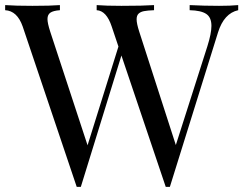

<svg xmlns="http://www.w3.org/2000/svg" viewBox="-27 -728 954 753"><path d="M907.2 -708V-688Q851.6 -675.8 828.1 -601.1L639.2 4.9H630.9H623L449.2 -510.3L290 4.9H282.2H273.9L62 -624Q40.5 -685.5 -6.8 -688V-708Q33.2 -705.1 100.1 -705.1Q171.9 -705.1 208 -708V-688Q181.6 -686 170.4 -678.2Q159.2 -670.4 159.2 -653.3Q159.2 -637.2 169.9 -604L316.4 -158.2L437.5 -545.4L411.1 -624Q390.6 -686 352.1 -688V-708Q388.2 -705.1 449.2 -705.1Q534.7 -705.1 577.1 -708V-688Q551.3 -687 537.6 -684.3Q523.9 -681.6 516.4 -674.3Q508.8 -667 508.8 -652.3Q508.8 -635.7 519 -604L662.6 -159.2L786.1 -545.9Q802.2 -596.7 802.2 -626.5Q802.2 -659.7 782 -673.3Q761.7 -687 716.8 -688V-708Q773.9 -705.1 832 -705.1Q877 -705.1 907.2 -708Z"/></svg>

Font: TypoPRO Playfair Display
Style: Regular
Weight: 400
Designer: Claus Eggers Sørensen
Foundry: Claus Eggers Sørensen
Version: Version 1.004;PS 001.004;hotconv 1.0.70;makeotf.lib2.5.58329